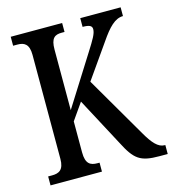

<svg xmlns="http://www.w3.org/2000/svg" viewBox="-107 -803 803 891"><g transform="rotate(-15 294.5 -357.0)"><path d="M26 0H273V-43H263C229 -43 207 -55 207 -110V-259L263 -339L386 -108C431 -20 457 0 550 0H589V-43H586C555 -43 530 -71 499 -125L329 -417L444 -581C483 -638 515 -672 554 -672V-714H360V-672C392 -672 405 -666 405 -649C405 -628 390 -603 357 -551L207 -313V-604C207 -659 226 -671 259 -671H273V-714H26V-671H47C79 -671 102 -659 102 -607V-107C102 -54 78 -43 45 -43H26Z"/></g></svg>

Font: Noto Serif Khmer ExtraCondensed Medium
Style: Regular
Weight: 500
Width: 2
Designer: Danh Hong and the Monotype Design Team
Foundry: Monotype Imaging Inc.
Version: Version 2.004